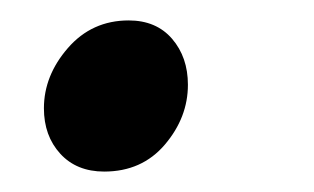

<svg xmlns="http://www.w3.org/2000/svg" viewBox="-20 -498 307 188"><path d="M82 -330Q55 -330 39 -347.5Q23 -365 23 -392Q23 -424 46.5 -451Q70 -478 106 -478Q133 -478 148.5 -460Q164 -442 164 -415Q164 -383 141.5 -356.5Q119 -330 82 -330Z"/></svg>

Font: Source Sans 3 Semibold
Style: Italic
Weight: 600
Italic angle: -11°
Designer: Paul D. Hunt
Foundry: Adobe
Version: Version 3.052;hotconv 1.1.0;makeotfexe 2.6.0